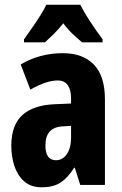

<svg xmlns="http://www.w3.org/2000/svg" viewBox="-20 -786 520 816"><path d="M247 -560Q332 -560 379 -511.5Q426 -463 426 -363V0H321L298 -73H295Q269 -31 238 -10.5Q207 10 157 10Q111 10 82.5 -15.5Q54 -41 41 -81Q28 -121 28 -166Q28 -254 74.5 -296.5Q121 -339 211 -343L282 -346V-368Q282 -404 268 -424Q254 -444 225 -444Q177 -444 109 -405L68 -512Q148 -560 247 -560ZM248 -249Q173 -246 173 -168Q173 -105 218 -105Q246 -105 264 -131Q282 -157 282 -201V-251ZM321 -766Q338 -733 362.5 -695.5Q387 -658 416 -619V-606H329Q312 -620 290.5 -640Q269 -660 249 -687Q228 -660 206 -639Q184 -618 171 -606H82V-619Q96 -638 115 -665.5Q134 -693 151.5 -720.5Q169 -748 177 -766Z"/></svg>

Font: Noto Sans Gurmukhi ExtraCondensed ExtraBold
Style: Regular
Weight: 800
Width: 2
Designer: Jelle Bosma - Monotype Design Team
Foundry: Monotype Imaging Inc.
Version: Version 2.004; ttfautohint (v1.8.4.7-5d5b)